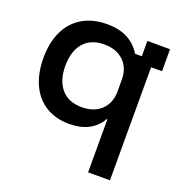

<svg xmlns="http://www.w3.org/2000/svg" viewBox="-128 -622 888 935"><g transform="rotate(20 316.0 -155.0)"><path d="M429.2 200V-75H425.8Q403.3 -34.2 361.7 -12.1Q320 10 261.7 10Q190.8 10 139.6 -21.7Q88.3 -53.3 61.3 -112.1Q34.2 -170.8 34.2 -250Q34.2 -329.2 61.7 -387.5Q89.2 -445.8 142.5 -477.9Q195.8 -510 271.7 -510Q333.3 -510 377.1 -487.1Q420.8 -464.2 446.7 -420.8H481.7V-500H599.2V-385.8H542.5V200ZM290.8 -87.5Q354.2 -87.5 391.7 -123.3Q429.2 -159.2 429.2 -220V-280Q429.2 -340.8 391.7 -376.7Q354.2 -412.5 290.8 -412.5Q221.7 -412.5 184.6 -369.2Q147.5 -325.8 147.5 -250Q147.5 -174.2 184.6 -130.8Q221.7 -87.5 290.8 -87.5Z"/></g></svg>

Font: Funnel Display Medium
Style: Regular
Weight: 500
Designer: NORD ID, Kristian Moeller
Foundry: Dicotype
Version: Version 1.000